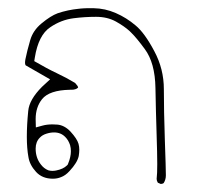

<svg xmlns="http://www.w3.org/2000/svg" viewBox="-20 -272 540 468"><path d="M116.7 143.6Q112.3 144.5 107.4 144.5Q102.5 144.5 97.7 143.1Q86.9 138.7 79.6 128.9Q66.9 112.8 66.9 90.3Q66.9 73.7 77.1 63.5Q83 57.1 92.8 54Q102.5 50.8 111.8 50.8Q128.4 50.8 139.2 62Q147 69.8 150.9 82Q152.8 88.9 152.8 96.7Q152.8 110.4 146 127L145 129.4L143.1 131.3Q134.3 140.1 116.7 143.6ZM371.6 176.3Q371.6 176.3 372.6 176.3Q376 176.3 378.9 174.3Q384.3 166 384.3 155.3Q384.3 139.6 381.8 68.8Q379.4 -2 379.4 -54.7Q379.4 -104 356 -147.5Q332.5 -191.9 310.5 -210Q288.1 -229 262.2 -240.2Q236.3 -251.5 208.5 -252Q204.6 -252 202.6 -252Q200.7 -252 198.2 -252Q195.8 -252 191.9 -252Q188 -252 184.3 -251.7Q180.7 -251.5 177.2 -251.2Q173.8 -251 170.9 -250.5Q145.5 -248 120.6 -239.7Q103.5 -233.4 81.1 -214.8Q60.5 -197.8 53.7 -174.3Q45.9 -147.5 42 -127.9Q41 -122.6 41 -118.9Q41 -115.2 42.5 -112.8L102.1 -78.6Q85.9 -63.5 82.5 -60.5Q51.3 -29.3 48.8 -1.5Q45.4 32.7 45.4 61.3Q45.4 89.8 49.3 110.8Q52.2 129.9 67.9 147Q83 163.6 108.9 163.6Q119.6 163.6 128.9 159.7Q139.6 155.8 149.4 145Q168.5 124.5 171.9 108.4Q173.3 100.1 173.3 92.8Q173.3 85.4 171.4 78.6Q168 66.4 151.9 48.8Q137.2 33.2 119.6 31.7Q113.3 31.2 107.9 31.2Q94.2 31.2 83.5 34.2L67.4 38.6Q66.9 20 66.9 18.1Q66.9 -10.7 82.5 -30.3Q100.1 -52.2 150.4 -53.2Q152.3 -53.2 153.8 -53.2Q165.5 -53.2 170.4 -58.6Q170.4 -62 163.1 -69.8Q142.1 -82.5 118.7 -93.5Q95.2 -104.5 63.5 -123L64.9 -131.8Q73.7 -186.5 102.5 -205.6Q128.9 -223.6 159.2 -227.5Q186.5 -231 214.1 -231Q241.7 -231 262.5 -219.5Q283.2 -208 296.4 -195.8L299.8 -192.4Q312.5 -180.2 333 -152.3Q357.9 -118.7 358.9 -57.6Q359.9 -1.5 361.6 51Q363.3 103.5 363.3 127.9Q363.3 152.3 361.8 164.1Q361.8 168.5 364.7 173.3Z"/></svg>

Font: NaikaiFont
Style: ExtraLight
Weight: 200
Version: Version 1.89